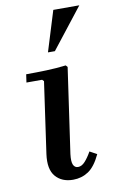

<svg xmlns="http://www.w3.org/2000/svg" viewBox="-84 -765 489 821"><g transform="rotate(-10 160.5 -355.0)"><path d="M255 -97 286 -80Q262 -29 232.5 -9.5Q203 10 166 10Q117 10 90 -21.5Q63 -53 72 -118L116 -427L109 -434H41L46 -469Q89 -469 134 -470.5Q179 -472 219 -477L226 -469L173 -100Q169 -67 175.5 -53.5Q182 -40 196 -40Q212 -40 226.5 -56Q241 -72 255 -97ZM321 -720 184 -545H154L208 -720Z"/></g></svg>

Font: Brygada 1918 SemiBold
Style: Italic
Weight: 600
Italic angle: -8°
Designer: Mateusz Machalski | Borys Kosmynka | Przemek Hoffer
Foundry: NIEPODLEGLA 2018
Version: Version 3.006